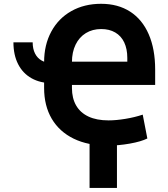

<svg xmlns="http://www.w3.org/2000/svg" viewBox="-20 -736 864 985"><path d="M248.7 -412.4V-309.3Q186.8 -309.3 141.9 -334.5Q97.1 -359.6 73 -406.8Q48.9 -454 48.9 -518.9H147.6Q147.6 -485.4 159.7 -461.5Q171.7 -437.6 194.3 -425Q216.8 -412.4 248.7 -412.4ZM206.3 -284.8V-417.3Q206.3 -505.8 243.1 -573.9Q280 -642 346.2 -679.2Q412.4 -716.5 498.6 -716.5Q585 -716.5 647.5 -676.4Q709.9 -636.3 742.9 -560.3Q776 -484.3 776 -379.1V-300.4H314.1V-419.6H633.1V-439Q633.1 -484.9 617.3 -518.4Q601.4 -551.8 571.1 -569.4Q540.9 -587 499.4 -587Q454.4 -587 420.5 -566.2Q386.5 -545.4 367.8 -506.9Q349.1 -468.3 349.1 -417.3V-284.8Q349.1 -232.1 370.6 -194.9Q392.1 -157.6 434 -138Q475.8 -118.4 536.9 -118.4Q575.4 -118.4 623.4 -126.3Q671.5 -134.2 712.2 -147.9L735.9 -25.6Q703.9 -9.6 646.1 0.7Q588.2 11 532.2 11Q431.3 11 358 -24.6Q284.8 -60.3 245.5 -126.7Q206.3 -193.2 206.3 -284.8ZM580 228.1H439.5V-43.2H580Z"/></svg>

Font: Pretendard Variable
Style: Regular
Weight: 400
Designer: Base glyphs from Inter by Rasmus Andersson; Hangul glyphs from Noto Sans CJK(Source Han Sans) by Jang Soo-young and Kang
Foundry: Kil Hyung-jin
Version: Version 1.100;FEAKit 1.0